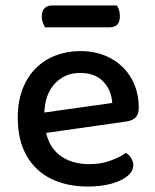

<svg xmlns="http://www.w3.org/2000/svg" viewBox="-20 -669 567 703"><path d="M112 -177 107 -252 391 -292Q388 -339 358 -370.5Q328 -402 273 -402Q217 -402 180 -362Q143 -322 142 -248L144 -210Q152 -139 195 -103.5Q238 -68 308 -68Q350 -68 385 -81Q420 -94 441 -109Q453 -102 460.5 -90Q468 -78 468 -64Q468 -42 446 -24Q424 -6 386.5 4Q349 14 302 14Q225 14 167 -14.5Q109 -43 77 -99.5Q45 -156 45 -238Q45 -297 62.5 -342.5Q80 -388 111 -419Q142 -450 184 -466Q226 -482 274 -482Q337 -482 385.5 -455.5Q434 -429 461 -382Q488 -335 488 -275Q488 -250 476 -238.5Q464 -227 442 -224ZM382 -569H145Q141 -576 137 -586Q133 -596 133 -608Q133 -630 143.5 -639.5Q154 -649 170 -649H408Q413 -642 416 -631.5Q419 -621 419 -610Q419 -588 409 -578.5Q399 -569 382 -569Z"/></svg>

Font: Baloo Bhaijaan 2 Medium
Style: Regular
Weight: 500
Designer: Sanskriti Dholi, Noopur Datye and Ek Type
Foundry: Ek Type
Version: Version 1.701